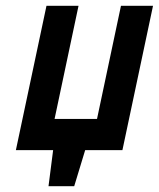

<svg xmlns="http://www.w3.org/2000/svg" viewBox="-20 -520 550 665"><path d="M510 -500H399L316 -108H169L252 -500H141L35 0H164L148 125H237L275 0H404Z"/></svg>

Font: Advent Pro
Style: Italic
Weight: 400
Italic angle: -12°
Designer: VivaRado, Andreas Kalpakidis
Foundry: VivaRado, Andreas Kalpakidis
Version: Version 3.000